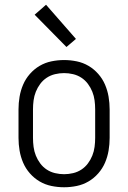

<svg xmlns="http://www.w3.org/2000/svg" viewBox="-20 -781 540 809"><path d="M250 8Q223 8 196.5 2.5Q170 -3 147 -16.5Q124 -30 106 -50.5Q88 -71 77.5 -95.5Q67 -120 62.5 -146.5Q58 -173 58 -200V-320Q58 -347 62.5 -373.5Q67 -400 77.5 -424.5Q88 -449 106 -469.5Q124 -490 147 -503.5Q170 -517 196.5 -522.5Q223 -528 250 -528Q277 -528 303.5 -522.5Q330 -517 353 -503.5Q376 -490 394 -469.5Q412 -449 422.5 -424.5Q433 -400 437.5 -373.5Q442 -347 442 -320V-200Q442 -173 437.5 -146.5Q433 -120 422.5 -95.5Q412 -71 394 -50.5Q376 -30 353 -16.5Q330 -3 303.5 2.5Q277 8 250 8ZM250 -47Q269 -47 288 -51.5Q307 -56 323 -66.5Q339 -77 350.5 -92.5Q362 -108 369 -125.5Q376 -143 378.5 -162Q381 -181 381 -200V-320Q381 -339 378.5 -358Q376 -377 369 -394.5Q362 -412 350.5 -427.5Q339 -443 323 -453.5Q307 -464 288 -468.5Q269 -473 250 -473Q231 -473 212 -468.5Q193 -464 177 -453.5Q161 -443 149.5 -427.5Q138 -412 131 -394.5Q124 -377 121.5 -358Q119 -339 119 -320V-200Q119 -181 121.5 -162Q124 -143 131 -125.5Q138 -108 149.5 -92.5Q161 -77 177 -66.5Q193 -56 212 -51.5Q231 -47 250 -47ZM260 -583 126 -719 174 -761 300 -617Z"/></svg>

Font: Iosevka SS04 Light
Style: Regular
Weight: 300
Monospace: yes
Designer: Belleve Invis
Foundry: Belleve Invis
Version: Version 19.0.0; ttfautohint (v1.8.4)